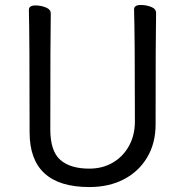

<svg xmlns="http://www.w3.org/2000/svg" viewBox="-20 -735 750 779"><path d="M342.3 23.9Q100.1 23.9 100.1 -198.2Q100.1 -585.9 97.2 -694.8Q97.2 -712.9 124 -712.9Q146 -712.9 166 -704.8Q186 -696.8 186 -680.2Q184.1 -584 184.1 -210Q184.1 -122.1 224.6 -86.4Q265.1 -50.8 342.3 -50.8Q396 -50.8 438 -75.4Q480 -100.1 503.7 -143.6Q527.3 -187 527.3 -242.2Q527.3 -595.2 523.9 -696.8Q523.9 -714.8 551.3 -714.8Q573.2 -714.8 593.3 -707Q613.3 -699.2 613.3 -682.1Q611.3 -594.2 611.3 -230Q611.3 -153.8 577.1 -96.4Q543 -39.1 482.7 -7.6Q422.4 23.9 342.3 23.9Z"/></svg>

Font: LXGW WenKai GB Screen
Style: Regular
Weight: 400
Designer: LXGW / Fontworks Inc.
Foundry: LXGW / Fontworks Inc.
Version: Version 1.321;February 19, 2024;FontCreator 14.0.0.2901 64-b